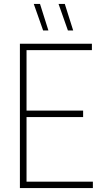

<svg xmlns="http://www.w3.org/2000/svg" viewBox="-20 -964 513 984"><path d="M82 0V-740H451V-707H116V-33H456V0ZM112 -364V-397H406V-364ZM328 -808 280 -944H312L355 -808ZM201 -808 153 -944H185L228 -808Z"/></svg>

Font: Encode Sans Condensed Thin
Style: Regular
Weight: 100
Width: 3
Designer: Multiple Designers
Foundry: Impallari Type
Version: Version 3.002